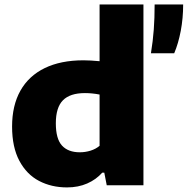

<svg xmlns="http://www.w3.org/2000/svg" viewBox="-20 -828 838 858"><path d="M34 -262.5Q34 -356.5 71.2 -422.8Q108.5 -489 180 -523.8Q251.5 -558.5 353 -558.5Q383 -558.5 425 -554.5V-808H621V0H457L446 -56.5H437Q409.5 -25.5 369.5 -8Q329.5 9.5 279.5 9.5Q210 9.5 154.5 -19.5Q99 -48.5 66.5 -109.5Q34 -170.5 34 -262.5ZM425 -176.5V-405.5Q391.5 -412 359.5 -412Q293 -412 261.2 -379.8Q229.5 -347.5 229.5 -277Q229.5 -207.5 257 -177.5Q284.5 -147.5 336.5 -147.5Q361.5 -147.5 384.8 -154.8Q408 -162 425 -176.5ZM671 -808H798.5Q798.5 -747 787.8 -690.2Q777 -633.5 758.5 -590H654.5Q663.5 -645.5 667.2 -696Q671 -746.5 671 -808Z"/></svg>

Font: Encode Sans Semi Expanded ExBd
Style: Regular
Weight: 800
Width: 6
Designer: Multiple Designers
Foundry: Impallari Type
Version: Version 2.000